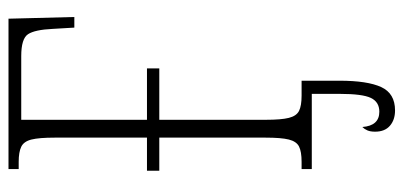

<svg xmlns="http://www.w3.org/2000/svg" viewBox="-269 -485 950 452"><g transform="rotate(-90 206.0 -259.0)"><path d="M34 0V-24H51Q75 -24 87 -30Q99 -36 103.5 -54Q108 -72 108 -109V-359H30V-388H108V-605Q108 -642 103.5 -660Q99 -678 86.5 -684Q74 -690 51 -690H34V-714H388L392 -559H367L364 -610Q362 -652 351.5 -668Q341 -684 300 -684H150V-388H271V-359H150V-108Q150 -72 154.5 -54Q159 -36 171 -30Q183 -24 207 -24H242V65Q242 131 227 163.5Q212 196 172 196Q150 196 136 184Q122 172 122 149Q122 138 125 131Q128 124 133 119Q136 159 169 159Q192 159 201.5 139Q211 119 211 66V0Z"/></g></svg>

Font: Noto Serif ExtraCondensed ExtraLight
Style: Regular
Weight: 200
Width: 2
Designer: Monotype Design Team
Foundry: Monotype Imaging Inc.
Version: Version 2.015